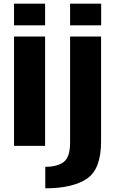

<svg xmlns="http://www.w3.org/2000/svg" viewBox="-20 -791 635 1041"><path d="M56 0H224.5V-593H56ZM56 -771V-653.5H224.5V-771ZM225.5 230Q373.5 230 450.8 178.2Q528 126.5 528 -24V-593H360V-17.5Q360 61.5 325 87.5Q290 113.5 225.5 113.5ZM360 -771V-653.5H528.5V-771Z"/></svg>

Font: Anybody Thin
Style: Bold
Weight: 700
Version: Version 1.113;gftools[0.9.25]